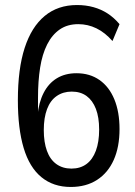

<svg xmlns="http://www.w3.org/2000/svg" viewBox="-20 -734 538 763"><path d="M261 9Q192 9 144.5 -30Q97 -69 74 -146Q51 -223 51 -336Q51 -460 78 -543.5Q105 -627 157.5 -670.5Q210 -714 286 -714Q321 -714 351.5 -705.5Q382 -697 407.5 -680.5Q433 -664 455 -638L427 -571Q397 -605 363 -621.5Q329 -638 291 -638Q248 -638 217.5 -617Q187 -596 167.5 -557.5Q148 -519 139.5 -465.5Q131 -412 131 -345V-274H129Q134 -327 153.5 -365Q173 -403 206 -423Q239 -443 284 -443Q337 -443 375.5 -416Q414 -389 434.5 -339Q455 -289 455 -221Q455 -150 432 -98.5Q409 -47 365.5 -19Q322 9 261 9ZM264 -64Q299 -64 323.5 -82Q348 -100 361 -135Q374 -170 374 -219Q374 -268 361 -301.5Q348 -335 324 -352.5Q300 -370 265 -370Q231 -370 205.5 -352.5Q180 -335 167 -300.5Q154 -266 154 -217Q154 -169 166.5 -134.5Q179 -100 204 -82Q229 -64 264 -64Z"/></svg>

Font: Nunito Sans 10pt Condensed Medium
Style: Regular
Weight: 500
Width: 3
Designer: Vernon Adams
Foundry: Vernon Adams
Version: Version 3.101;gftools[0.9.27]